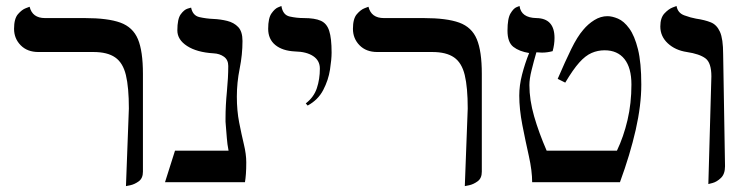

<svg xmlns="http://www.w3.org/2000/svg" viewBox="-20 -613 2516 646"><path d="M403.8 13.2 413.6 -248Q413.6 -318.8 403.6 -360.4Q393.6 -401.9 367.4 -419.9Q341.3 -438 294.4 -438H109.4Q71.8 -438 49.6 -460.7Q27.3 -483.4 27.3 -516.1Q27.3 -550.3 40.5 -565.4Q53.7 -580.6 66.7 -585.4Q79.6 -590.3 79.6 -590.3Q88.9 -552.2 131.3 -552.2H265.1Q342.8 -552.2 385 -536.9Q427.2 -521.5 444.1 -481.2Q460.9 -440.9 460.9 -364.7V-35.2Q460.9 -13.2 446.8 -2.9Q432.6 7.3 418.2 10.3Q403.8 13.2 403.8 13.2Z M776.9 -288.1Q776.9 -240.7 784.7 -200.9Q792.5 -161.1 800.5 -127.7Q808.6 -94.2 808.6 -66.9Q808.6 -44.4 807.4 -28.1Q806.2 -11.7 804.2 0H535.2L568.8 -106H749Q744.6 -128.4 743.2 -148.7Q741.7 -168.9 739.7 -191.9Q738.8 -197.3 738.8 -203.6Q738.8 -210 738.8 -216.3Q738.8 -257.8 743.4 -304.9Q748 -352.1 748 -391.1Q748 -411.6 733.6 -422.1Q719.2 -432.6 698.2 -433.6Q642.1 -437 609.4 -458.3Q576.7 -479.5 576.7 -510.7Q576.7 -549.3 588.1 -564.9Q599.6 -580.6 611.3 -584Q623 -587.4 623 -587.4Q628.4 -560.5 651.1 -555.4Q673.8 -550.3 697.3 -549.3Q721.7 -548.3 744.4 -542.7Q767.1 -537.1 781.5 -522Q795.9 -506.8 795.9 -475.1Q795.9 -429.2 786.4 -382.1Q776.9 -335 776.9 -288.1Z M1015.1 -257.8 1008.8 -265.1Q1036.1 -286.1 1046.1 -316.4Q1056.2 -346.7 1056.2 -382.3Q1056.2 -409.2 1033.9 -424.1Q1011.7 -439 972.7 -439.9Q930.2 -441.9 906.2 -461.7Q882.3 -481.4 882.3 -516.1Q882.3 -552.2 893.6 -568.1Q904.8 -584 915.8 -588.4Q926.8 -592.8 926.8 -592.8Q931.6 -562.5 954.8 -557.4Q978 -552.2 1002.4 -552.2Q1039.1 -552.2 1059.3 -543.2Q1079.6 -534.2 1087.6 -509.3Q1095.7 -484.4 1095.7 -436Q1095.7 -413.6 1090.3 -378.7Q1085 -343.8 1067.6 -310.3Q1050.3 -276.9 1015.1 -257.8Z M1543.9 13.2 1553.7 -248Q1553.7 -318.8 1543.7 -360.4Q1533.7 -401.9 1507.6 -419.9Q1481.4 -438 1434.6 -438H1249.5Q1211.9 -438 1189.7 -460.7Q1167.5 -483.4 1167.5 -516.1Q1167.5 -550.3 1180.7 -565.4Q1193.8 -580.6 1206.8 -585.4Q1219.7 -590.3 1219.7 -590.3Q1229 -552.2 1271.5 -552.2H1405.3Q1482.9 -552.2 1525.1 -536.9Q1567.4 -521.5 1584.2 -481.2Q1601.1 -440.9 1601.1 -364.7V-35.2Q1601.1 -13.2 1586.9 -2.9Q1572.8 7.3 1558.3 10.3Q1543.9 13.2 1543.9 13.2Z M1760.3 -434.6Q1727.1 -439.9 1707.3 -455.3Q1687.5 -470.7 1687.5 -509.8Q1687.5 -551.3 1697.8 -568.1Q1708 -585 1718 -588.9Q1728 -592.8 1728 -592.8Q1733.4 -553.2 1784.7 -552.2Q1845.7 -551.3 1845.7 -485.4Q1845.7 -463.4 1839.4 -440.9Q1821.3 -436 1803.7 -436Q1798.8 -436 1794.2 -436.5Q1789.6 -437 1784.7 -437Q1775.9 -406.7 1768.6 -377.2Q1761.2 -347.7 1761.2 -326.7Q1761.2 -276.9 1777.1 -221.7Q1793 -166.5 1819.3 -106H2055.7Q2078.1 -152.8 2091.3 -209Q2104.5 -265.1 2104.5 -328.6Q2104.5 -384.8 2081.1 -414.3Q2057.6 -443.8 2014.2 -443.8Q1991.2 -443.8 1970.5 -434.8Q1949.7 -425.8 1929 -402.6Q1908.2 -379.4 1881.8 -335L1856.4 -347.7Q1881.8 -406.7 1902.1 -448.2Q1922.4 -489.7 1942.4 -512.7Q1958.5 -532.2 1979.7 -545.4Q2001 -558.6 2023.9 -558.6Q2039.6 -558.6 2059.3 -550.3Q2079.1 -542 2097.2 -517.3Q2115.2 -492.7 2126.5 -447.3Q2137.7 -401.9 2137.7 -328.6Q2137.7 -258.8 2118.9 -176Q2100.1 -93.3 2065.9 0H1770.5Q1770.5 -38.1 1759.3 -88.4Q1748 -138.7 1737.5 -192.4Q1727.1 -246.1 1727.1 -291.5Q1727.1 -325.7 1736.6 -362.5Q1746.1 -399.4 1760.3 -434.6Z M2363.3 6.3 2373.5 -356Q2373.5 -401.9 2353.5 -416.7Q2333.5 -431.6 2291 -438Q2252 -443.8 2226.8 -467.3Q2201.7 -490.7 2201.7 -523.9Q2201.7 -553.2 2215.8 -568.1Q2230 -583 2243.2 -587.9Q2256.3 -592.8 2256.3 -592.8Q2260.3 -569.3 2282.5 -561.3Q2304.7 -553.2 2321.8 -550.3Q2351.6 -545.9 2371.6 -537.8Q2391.6 -529.8 2402.3 -506.1Q2413.1 -482.4 2413.1 -430.2L2419.4 -53.7Q2419.4 -27.3 2405.5 -14.2Q2391.6 -1 2377.4 2.7Q2363.3 6.3 2363.3 6.3Z"/></svg>

Font: Kurinto Seri
Style: Regular
Weight: 400
Designer: Kurinto was developed by Clint Goss from a range of fonts that are compatible with the SIL Open Font License Version 1.1
Foundry: Clinton F. Goss
Version: Version 2.196; July 25, 2020